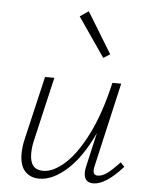

<svg xmlns="http://www.w3.org/2000/svg" viewBox="-51 -734 608 781"><g transform="rotate(5 253.0 -344.0)"><path d="M479 -74Q409 4 359 4Q321 4 321 -37Q321 -48 324 -61L356 -201Q309 -100 251 -48Q193 4 138 4Q102 4 80 -19.5Q58 -43 58 -90Q58 -121 66 -153L126 -410H164L105 -155Q97 -124 97 -95Q97 -29 151 -29Q193 -29 240.5 -72Q288 -115 330.5 -201Q373 -287 401 -410H437L359 -69Q356 -57 356 -49Q356 -29 374 -29Q393 -29 413 -44Q433 -59 463 -91ZM245 -668 280 -692 382 -525 355 -508Z"/></g></svg>

Font: Ysabeau Light
Style: Italic
Weight: 300
Italic angle: -12°
Designer: Christian Thalmann (Catharsis Fonts)
Version: Version 0.003